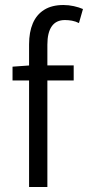

<svg xmlns="http://www.w3.org/2000/svg" viewBox="-20 -746 351 766"><path d="M96 0V-569Q96 -618 111 -653Q126 -688 156.5 -707Q187 -726 233 -726Q254 -726 274.5 -721.5Q295 -717 311 -710L295 -654Q281 -661 267 -663.5Q253 -666 239 -666Q204 -666 186.5 -641Q169 -616 169 -568V0ZM30 -425V-480L99 -485H274V-425Z"/></svg>

Font: Assistant ExtraLight
Style: Regular
Weight: 400
Version: Version 3.000